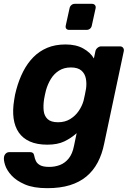

<svg xmlns="http://www.w3.org/2000/svg" viewBox="-44 -762 687 1002"><path d="M203 220Q131 220 86 200.5Q41 181 16 153.5Q-9 126 -17.5 99Q-26 72 -23 57Q-21 46 -13.5 39Q-6 32 4 32H114Q123 32 128 36.5Q133 41 135 52Q137 64 143 77.5Q149 91 165 100Q181 109 213 109Q243 109 269 99Q295 89 314.5 65Q334 41 342 0L356 -67Q327 -41 291.5 -24Q256 -7 203 -7Q149 -7 112 -23.5Q75 -40 54 -70.5Q33 -101 27 -144Q21 -187 30 -241Q32 -256 34.5 -267.5Q37 -279 41 -294Q55 -346 77 -389Q99 -432 130 -463.5Q161 -495 202.5 -512.5Q244 -530 298 -530Q353 -530 390.5 -509Q428 -488 446 -457L454 -495Q456 -505 465 -512.5Q474 -520 484 -520H582Q593 -520 598.5 -512.5Q604 -505 602 -495L500 -14Q489 42 466 85.5Q443 129 407 159Q371 189 320.5 204.5Q270 220 203 220ZM259 -124Q295 -124 322 -140.5Q349 -157 366.5 -182.5Q384 -208 392 -236Q395 -247 399 -267.5Q403 -288 405 -299Q409 -327 404 -352.5Q399 -378 380.5 -394Q362 -410 326 -410Q290 -410 264 -393.5Q238 -377 221.5 -350Q205 -323 196 -291Q193 -280 190.5 -267.5Q188 -255 186 -244Q181 -211 184 -184Q187 -157 204.5 -140.5Q222 -124 259 -124ZM317 -606Q307 -606 302 -612Q297 -618 299 -628L319 -719Q321 -729 328.5 -735.5Q336 -742 346 -742H436Q446 -742 451.5 -735.5Q457 -729 455 -719L435 -628Q433 -618 425.5 -612Q418 -606 408 -606Z"/></svg>

Font: Rubik SemiBold
Style: Italic
Weight: 600
Italic angle: -12°
Designer: Hubert and Fischer
Foundry: Hubert and Fischer
Version: Version 2.300;gftools[0.9.30]